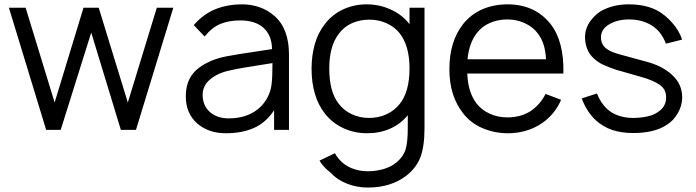

<svg xmlns="http://www.w3.org/2000/svg" viewBox="-20 -598 3203 884"><path d="M778 -562.5 606 0H536.5L400 -448L259.5 0H192.5L21 -562.5H98L231.5 -126L364.5 -562.5H434.5L568.5 -126L702 -562.5Z M1242 0V-90.5Q1205.5 -34.5 1150.5 -9.5Q1095.5 15.5 1020 15.5Q939 15.5 887 -30.5Q835.5 -77 835.5 -154Q835.5 -208.5 859 -246Q882.5 -283.5 934.5 -309.5Q971.5 -328.5 1019.5 -338Q1068 -347.5 1157.5 -360.5L1232.5 -372Q1232 -405 1221.5 -429.8Q1211 -454.5 1192 -471Q1173 -487.5 1146.2 -495.8Q1119.5 -504 1086.5 -504Q1035.5 -504 996.5 -488.5Q956.5 -472.5 922 -430L872 -482.5Q915.5 -532.5 970.8 -555.2Q1026 -578 1096 -578Q1138 -578 1176.2 -564.2Q1214.5 -550.5 1243 -525Q1310.5 -467 1310.5 -347V0ZM1234.5 -307.5Q1156 -295.5 1107.5 -287.2Q1059 -279 1040 -274Q984 -263 948 -233Q913 -204 913 -161.5Q913 -112.5 946 -82.5Q980 -53 1032.5 -53Q1094.5 -53 1140.2 -77.5Q1186 -102 1211.5 -149Q1227 -179 1230.5 -211Q1232.5 -227.5 1233.5 -251.5Q1234.5 -275.5 1234.5 -307.5Z M1934.5 -562.5V-8.5Q1934.5 76.5 1915.5 126Q1896.5 175.5 1850 211.5Q1779.5 265.5 1673 265.5Q1623 265.5 1577.2 247.5Q1531.5 229.5 1500 195Q1484 183 1471.8 169.5Q1459.5 156 1451 141.5L1522 107.5Q1527.5 119 1541.5 135.5Q1564.5 162.5 1599.2 176.5Q1634 190.5 1673 190.5Q1712 190.5 1746.5 180.2Q1781 170 1806.5 149Q1838 122 1847.5 89.5Q1857.5 55.5 1857.5 -8.5V-67.5Q1824.5 -27 1776.5 -5.8Q1728.5 15.5 1671 15.5Q1612 15.5 1561.2 -7.8Q1510.5 -31 1476 -75Q1414.5 -153.5 1414.5 -282.5Q1414.5 -341 1429.2 -394Q1444 -447 1476 -487.5Q1509.5 -531.5 1560 -554.8Q1610.5 -578 1668 -578Q1727 -578 1779.5 -554Q1832.5 -530 1865.5 -486.5V-562.5ZM1865.5 -282.5Q1865.5 -387 1820 -445Q1796 -475 1759.5 -491.2Q1723 -507.5 1680.5 -507.5Q1636.5 -507.5 1599.5 -490.8Q1562.5 -474 1538.5 -440.5Q1496 -384 1496 -282.5Q1496 -178 1537.5 -123Q1561.5 -90 1599 -72.5Q1636.5 -55 1679 -55Q1722.5 -55 1759.2 -71.8Q1796 -88.5 1820 -119Q1865.5 -175.5 1865.5 -282.5Z M2173 -123Q2197 -91.5 2234.8 -74.5Q2272.5 -57.5 2316 -57.5Q2377.5 -57.5 2423 -86.5Q2467 -116.5 2492 -165.5L2563.5 -138.5Q2530.5 -63 2461.5 -22Q2397.5 15.5 2318 15.5Q2257 15.5 2201.5 -8Q2147.5 -31 2112.5 -76Q2049 -156 2049 -279Q2049 -407.5 2112.5 -487.5Q2149 -533 2201.5 -555.5Q2254 -578 2316 -578Q2442 -578 2514 -488.5Q2577.5 -408.5 2574 -259.5H2131.5Q2134.5 -174.5 2173 -123ZM2174 -444Q2140 -399.5 2132.5 -325H2494Q2492 -362.5 2483 -391.8Q2474 -421 2455.5 -445Q2432.5 -475 2395.2 -491.8Q2358 -508.5 2316 -508.5Q2272.5 -508.5 2235.2 -492.2Q2198 -476 2174 -444Z M3046 -397Q3024.5 -454 2980 -481.2Q2935.5 -508.5 2875.5 -508.5Q2823 -508.5 2785 -486Q2747 -463.5 2747 -427Q2747 -410.5 2752.5 -398Q2758 -385.5 2769.5 -376Q2781 -366.5 2798.2 -359.2Q2815.5 -352 2839 -346L2954.5 -314.5Q3029.5 -295 3075 -252.5Q3121 -210.5 3121 -149Q3121 -112.5 3101 -77.5Q3081.5 -42.5 3049.5 -23Q2993 14.5 2895 14.5Q2842 14.5 2799.2 0.5Q2756.5 -13.5 2720 -47Q2679.5 -87 2658.5 -145L2728.5 -167.5Q2745 -125 2774.5 -97Q2797 -76 2828 -65.5Q2859 -55 2895 -55Q2927.5 -55 2958.5 -61.5Q2990.5 -68 3009.5 -82.5Q3047 -106.5 3047 -150Q3047 -187 3017.5 -207.5Q2987.5 -228.5 2931.5 -244L2816 -277Q2781.5 -288.5 2757 -300Q2732.5 -311.5 2713 -330Q2693 -348 2683.2 -374Q2673.5 -400 2673.5 -426Q2673.5 -468 2699.5 -503Q2712.5 -520.5 2728.8 -534Q2745 -547.5 2765 -556Q2813.5 -578 2874.5 -578Q2950 -578 3003.5 -551Q3043 -530 3075.5 -492.5Q3109 -454.5 3120 -415.5Z"/></svg>

Font: Russisch Sans
Style: Regular
Weight: 400
Designer: Michael Sharanda (font) & Cristiano Sobral (main changes)
Foundry: Michael Sharanda
Version: Version 2.00;October 25, 2020;FontCreator 13.0.0.2681 64-bit